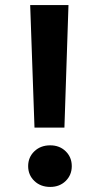

<svg xmlns="http://www.w3.org/2000/svg" viewBox="-20 -730 394 757"><path d="M250 -710 234 -227H116L99 -710ZM178 7Q140 7 115.5 -16.5Q91 -40 91 -75Q91 -110 115.5 -133.5Q140 -157 178 -157Q215 -157 239 -133.5Q263 -110 263 -75Q263 -40 239 -16.5Q215 7 178 7Z"/></svg>

Font: Fz Poppins SemBd
Style: Regular
Weight: 600
Designer: Ninad Kale (Devanagari), Jonny Pinhorn (Latin)
Foundry: Indian Type Foundry
Version: Vit hóa bi Vntype.Com & FontZin.Com